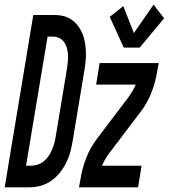

<svg xmlns="http://www.w3.org/2000/svg" viewBox="-61 -799 720 819"><path d="M-41 0 81 -735H168Q185 -735 201 -732.5Q217 -730 231 -723Q245 -716 256.5 -705.5Q268 -695 276.5 -682Q285 -669 291 -654.5Q297 -640 300 -624.5Q303 -609 304.5 -592.5Q306 -576 305.5 -559.5Q305 -543 303 -526Q301 -509 298 -493L249 -198Q245 -174 239 -151Q233 -128 221.5 -105Q210 -82 194.5 -62.5Q179 -43 157.5 -28Q136 -13 112.5 -6.5Q89 0 65 0ZM70 -92Q84 -92 98.5 -96.5Q113 -101 124.5 -110Q136 -119 145 -131.5Q154 -144 160 -158Q166 -172 170 -185.5Q174 -199 176 -213L225 -508Q227 -523 228.5 -537.5Q230 -552 229 -566.5Q228 -581 224 -595Q220 -609 212 -620Q204 -631 191 -637Q178 -643 164 -643H142L50 -92ZM467 -596 407 -727 465 -773 510 -658 594 -779 639 -721 535 -596ZM276 0 282 -33Q289 -79 306.5 -124.5Q324 -170 354 -209L489 -387Q497 -399 504.5 -411.5Q512 -424 518 -438H349L364 -530H616L610 -497Q603 -451 585.5 -405.5Q568 -360 538 -321L403 -143Q394 -131 387 -118.5Q380 -106 374 -92H543L528 0Z"/></svg>

Font: Iosevka Curly SmBdExObl
Style: Regular
Weight: 600
Width: 7
Italic angle: -9°
Monospace: yes
Designer: Belleve Invis
Foundry: Belleve Invis
Version: Version 11.1.0; ttfautohint (v1.8.3)